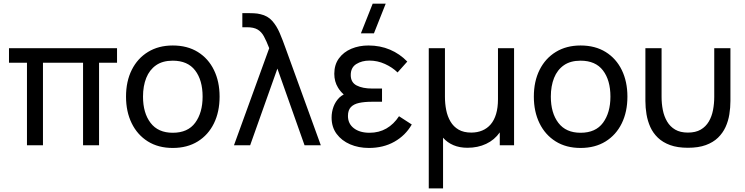

<svg xmlns="http://www.w3.org/2000/svg" viewBox="-20 -808 4143 1068"><path d="M130 0V-459H30V-540H631V-459H531V0H442V-459H219V0Z M941 15Q860.5 15 802.2 -21.5Q744 -58 712.5 -122.5Q681 -187 681 -270.5Q681 -355.5 713 -419.5Q745 -483.5 803.5 -519.2Q862 -555 941 -555Q1022 -555 1080.5 -518.8Q1139 -482.5 1170.2 -418.2Q1201.5 -354 1201.5 -270.5Q1201.5 -186 1170 -121.8Q1138.5 -57.5 1080 -21.2Q1021.5 15 941 15ZM941 -69.5Q1025 -69.5 1066 -125.5Q1107 -181.5 1107 -270.5Q1107 -362 1065.5 -416.2Q1024 -470.5 941 -470.5Q884.5 -470.5 848 -445Q811.5 -419.5 793.5 -374.5Q775.5 -329.5 775.5 -270.5Q775.5 -179.5 817.5 -124.5Q859.5 -69.5 941 -69.5Z M1281.5 0 1477.5 -540Q1462 -580 1448 -605.8Q1434 -631.5 1412.5 -644Q1391 -656.5 1353.5 -656.5H1328V-735H1362.5Q1372 -735 1391.8 -734.2Q1411.5 -733.5 1429 -729Q1469 -720 1494 -692Q1519 -664 1536 -624Q1553 -584 1568.5 -540L1764.5 0H1674L1523 -426.5L1371.5 0Z M2060 -622.5H1987.5L2053 -787.5H2125.5ZM2032 15Q1974.5 15 1927.5 -5.2Q1880.5 -25.5 1852.5 -63.2Q1824.5 -101 1824.5 -154Q1824.5 -185.5 1835.2 -214.5Q1846 -243.5 1867.5 -265Q1878.5 -275.5 1892 -282.5Q1872.5 -300 1860 -321Q1839.5 -354.5 1839.5 -397.5Q1839.5 -448 1865.2 -483.2Q1891 -518.5 1934.2 -536.8Q1977.5 -555 2029.5 -555Q2094.5 -555 2149.2 -531.8Q2204 -508.5 2245.5 -465.5L2191.5 -405Q2162.5 -433.5 2121.2 -452.2Q2080 -471 2035 -471Q1993 -471 1962 -451.8Q1931 -432.5 1931 -390.5Q1931 -349.5 1964 -332.5Q1997 -315.5 2049.5 -315.5H2105V-242H2049Q2007.5 -242 1977.5 -235.5Q1947.5 -229 1931.5 -212Q1915.5 -195 1915.5 -163Q1915.5 -120 1948.2 -94.8Q1981 -69.5 2035.5 -69.5Q2088 -69.5 2129.2 -93.2Q2170.5 -117 2199.5 -161.5L2270.5 -115.5Q2235.5 -54.5 2174 -19.8Q2112.5 15 2032 15Z M2365 240V-540H2455V-269.5Q2455 -231.5 2462 -196Q2469 -160.5 2485.8 -132Q2502.5 -103.5 2530.8 -87Q2559 -70.5 2601.5 -70.5Q2635 -70.5 2662.5 -82Q2690 -93.5 2709.5 -116.2Q2729 -139 2739.5 -174Q2750 -209 2750 -255.5V-540H2839.5V0H2760V-71.5Q2730.5 -29.5 2684.2 -7.8Q2638 14 2580 14Q2536.5 14 2502.2 -0.5Q2468 -15 2444.5 -42V240Z M3209.5 15Q3129 15 3070.8 -21.5Q3012.5 -58 2981 -122.5Q2949.5 -187 2949.5 -270.5Q2949.5 -355.5 2981.5 -419.5Q3013.5 -483.5 3072 -519.2Q3130.5 -555 3209.5 -555Q3290.5 -555 3349 -518.8Q3407.5 -482.5 3438.8 -418.2Q3470 -354 3470 -270.5Q3470 -186 3438.5 -121.8Q3407 -57.5 3348.5 -21.2Q3290 15 3209.5 15ZM3209.5 -69.5Q3293.5 -69.5 3334.5 -125.5Q3375.5 -181.5 3375.5 -270.5Q3375.5 -362 3334 -416.2Q3292.5 -470.5 3209.5 -470.5Q3153 -470.5 3116.5 -445Q3080 -419.5 3062 -374.5Q3044 -329.5 3044 -270.5Q3044 -179.5 3086 -124.5Q3128 -69.5 3209.5 -69.5Z M3570 -246.5V-540H3660V-269.5Q3660 -231.5 3667 -196Q3674 -160.5 3690.8 -132Q3707.5 -103.5 3735.8 -87Q3764 -70.5 3806.5 -70.5Q3849.5 -70.5 3877.8 -87Q3906 -103.5 3922.8 -132Q3939.5 -160.5 3946.2 -196Q3953 -231.5 3953 -269.5V-540H4043V-246.5Q4043 -209.5 4037 -172Q4031 -134.5 4015.8 -101.2Q4000.5 -68 3973.8 -42Q3947 -16 3906 -1Q3865 14 3806.5 14Q3748.5 14 3707.5 -1Q3666.5 -16 3639.5 -42Q3612.5 -68 3597.5 -101.2Q3582.5 -134.5 3576.2 -172Q3570 -209.5 3570 -246.5Z"/></svg>

Font: Cns Manrope Med
Style: Regular
Weight: 500
Designer: Mikhail Sharanda
Foundry: Mikhail Sharanda
Version: Version 4.504